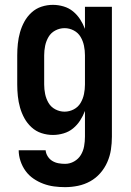

<svg xmlns="http://www.w3.org/2000/svg" viewBox="-20 -548 540 791"><path d="M248 223Q225 223 202.5 220Q180 217 158.5 209Q137 201 118 188Q99 175 85.5 156.5Q72 138 64.5 115.5Q57 93 57 71H168Q169 84 176.5 96Q184 108 195.5 115Q207 122 220.5 124.5Q234 127 248 127Q268 127 285.5 117Q303 107 313 90.5Q323 74 326.5 54.5Q330 35 330 15V-91Q322 -70 310 -51.5Q298 -33 281 -19Q264 -5 242 1.5Q220 8 198 8Q174 8 151 0.5Q128 -7 110 -23.5Q92 -40 80.5 -61Q69 -82 62.5 -105Q56 -128 53.5 -152Q51 -176 51 -200V-320Q51 -344 53.5 -368Q56 -392 62.5 -415Q69 -438 80.5 -459Q92 -480 110 -496.5Q128 -513 151 -520.5Q174 -528 198 -528Q220 -528 242 -521.5Q264 -515 281 -501Q298 -487 310 -468.5Q322 -450 330 -429V-520H441V15Q441 42 437 68.5Q433 95 422 120Q411 145 393 165.5Q375 186 351.5 199Q328 212 301.5 217.5Q275 223 248 223ZM246 -88Q266 -88 284 -97.5Q302 -107 312 -124Q322 -141 326 -160.5Q330 -180 330 -200V-320Q330 -340 326 -359.5Q322 -379 312 -396Q302 -413 284 -422.5Q266 -432 246 -432Q226 -432 208 -422.5Q190 -413 180 -396Q170 -379 166 -359.5Q162 -340 162 -320V-200Q162 -180 166 -160.5Q170 -141 180 -124Q190 -107 208 -97.5Q226 -88 246 -88Z"/></svg>

Font: Iosevka Term Curly
Style: Bold
Weight: 700
Designer: Belleve Invis
Foundry: Belleve Invis
Version: Version 32.3.0